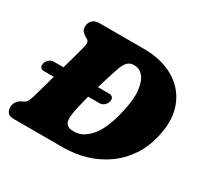

<svg xmlns="http://www.w3.org/2000/svg" viewBox="-148 -884 1110 1068"><g transform="rotate(30 407.0 -350.0)"><path d="M6.5 -48.5Q6.5 -67.5 16.8 -82.5Q27 -97.5 43.5 -105.5L59.5 -113.5Q68 -118 73.5 -125.2Q79 -132.5 85.2 -150.2Q91.5 -168 101 -203Q108 -228 116 -256.5Q124 -285 132 -314.5H67Q52.5 -314.5 46 -324.5Q39.5 -334.5 44.5 -351.5Q49 -367.5 62 -377.5Q75 -387.5 89 -387.5H152.5Q168 -443 180.5 -488.2Q193 -533.5 197 -552.5Q203 -579.5 185.5 -589.5L171 -598Q158.5 -605.5 150.5 -615.5Q142.5 -625.5 142.5 -642Q142.5 -668 158.2 -684Q174 -700 204 -700H487.5Q601.5 -700 680.8 -654.2Q760 -608.5 794 -526.5Q828 -444.5 805.5 -335.5Q788 -249.5 746 -186.2Q704 -123 645 -81.8Q586 -40.5 516.5 -20.2Q447 0 374.5 0H59Q27.5 0 17 -14Q6.5 -28 6.5 -48.5ZM385 -107Q436.5 -107 483.8 -159.8Q531 -212.5 560 -334Q582 -425 575.5 -482.2Q569 -539.5 545.8 -566.8Q522.5 -594 492.5 -594H484.5Q461 -594 445 -578Q429 -562 415.5 -521Q410 -504 398.2 -467.8Q386.5 -431.5 373.5 -387.5H447Q462 -387.5 469 -377.5Q476 -367.5 471.5 -351.5Q466.5 -334.5 453.8 -324.5Q441 -314.5 426 -314.5H353Q343.5 -279 335.8 -245.8Q328 -212.5 324 -186.5Q317.5 -145 329.8 -126Q342 -107 371 -107Z"/></g></svg>

Font: Fraunces 9pt SuperSoft Black
Style: Italic
Weight: 900
Italic angle: -16°
Version: Version 1.000;[0bf87f6ff]